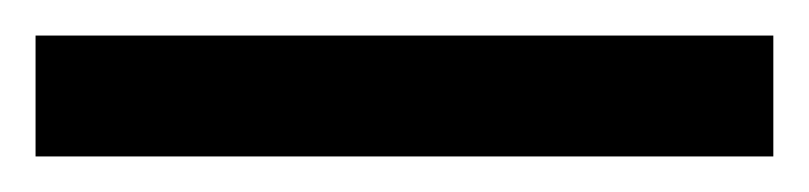

<svg xmlns="http://www.w3.org/2000/svg" viewBox="-22 70 455 108"><path d="M-2 90H413V158H-2Z"/></svg>

Font: sinhala15
Style: Book
Weight: 400
Designer: Jelle Bosma - Monotype Design Team
Foundry: Monotype Imaging Inc.
Version: Version 2.003